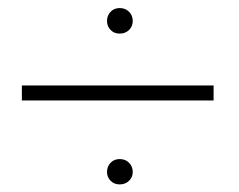

<svg xmlns="http://www.w3.org/2000/svg" viewBox="-20 -582 607 488"><path d="M522.9 -364.7V-326.7H35.6V-364.7ZM252 -528.8Q252 -542.5 261 -552Q270 -561.5 284.2 -561.5Q298.8 -561.5 308.1 -552Q317.4 -542.5 317.4 -528.8Q317.4 -515.1 308.1 -505.9Q298.8 -496.6 284.2 -496.6Q270 -496.6 261 -505.9Q252 -515.1 252 -528.8ZM252 -145Q252 -158.7 261 -168.2Q270 -177.7 284.2 -177.7Q298.8 -177.7 308.1 -168.2Q317.4 -158.7 317.4 -145Q317.4 -131.8 308.1 -122.6Q298.8 -113.3 284.2 -113.3Q270 -113.3 261 -122.6Q252 -131.8 252 -145Z"/></svg>

Font: Roboto ExtraLight
Style: Regular
Weight: 250
Designer: Christian Robertson
Foundry: Google
Version: Version 3.009; 2024